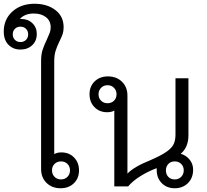

<svg xmlns="http://www.w3.org/2000/svg" viewBox="-83 -993 1102 1023"><path d="M338 -85Q338 -43 310.5 -16.5Q283 10 240 10Q194 10 165 -18.5Q136 -47 136 -92V-668Q136 -702 143.5 -726Q151 -750 166 -781Q177 -805 182 -818Q187 -831 187 -848Q187 -882 162 -901.5Q137 -921 97 -921Q49 -921 23 -892H30Q66 -892 89.5 -869.5Q113 -847 113 -812Q113 -775 88.5 -752Q64 -729 26 -729Q-13 -729 -38 -754.5Q-63 -780 -63 -825Q-63 -890 -17 -931.5Q29 -973 101 -973Q168 -973 212 -939.5Q256 -906 256 -848Q256 -828 251 -812.5Q246 -797 234 -773Q221 -746 213.5 -723Q206 -700 206 -666V-172Q221 -181 244 -181Q285 -181 311.5 -154Q338 -127 338 -85ZM26 -851Q8 -851 -3.5 -839.5Q-15 -828 -15 -810Q-15 -792 -3.5 -780.5Q8 -769 26 -769Q44 -769 55.5 -780.5Q67 -792 67 -810Q67 -828 55.5 -839.5Q44 -851 26 -851ZM290 -85Q290 -106 276.5 -119.5Q263 -133 242 -133Q221 -133 207.5 -119.5Q194 -106 194 -85Q194 -65 207.5 -51Q221 -37 242 -37Q263 -37 276.5 -51Q290 -65 290 -85Z M946 -89Q946 -45 918.5 -17.5Q891 10 848 10Q806 10 779 -17Q752 -44 752 -87V-97Q708 -81 666 -55Q624 -29 600 0H526V-404Q511 -395 488 -395Q447 -395 420.5 -422Q394 -449 394 -491Q394 -533 421.5 -559.5Q449 -586 492 -586Q538 -586 567 -557.5Q596 -529 596 -484V-68Q630 -104 717 -139Q775 -164 803.5 -184Q832 -204 842 -224.5Q852 -245 852 -276V-576H921V-272Q921 -239 910 -214Q899 -189 880 -174Q911 -164 928.5 -141Q946 -118 946 -89ZM538 -491Q538 -511 524.5 -525Q511 -539 490 -539Q469 -539 455.5 -525Q442 -511 442 -491Q442 -470 455.5 -456.5Q469 -443 490 -443Q511 -443 524.5 -456.5Q538 -470 538 -491ZM896 -85Q896 -106 882.5 -119.5Q869 -133 848 -133Q827 -133 814 -119.5Q801 -106 801 -85Q801 -64 814 -50.5Q827 -37 848 -37Q869 -37 882.5 -51Q896 -65 896 -85Z"/></svg>

Font: Sarabun Light
Style: Regular
Weight: 300
Designer: Suppakit Chalermlarp | Katatrad Co.,Ltd.
Foundry: Cadson Demak Co.,Ltd.
Version: Version 1.000; ttfautohint (v1.6)